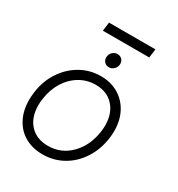

<svg xmlns="http://www.w3.org/2000/svg" viewBox="-186 -900 953 1029"><g transform="rotate(30 290.5 -385.0)"><path d="M23 -207Q23 -228 26 -252Q35 -327 73 -385.5Q111 -444 168.5 -477Q226 -510 294 -510Q356 -510 403 -482Q450 -454 476 -404.5Q502 -355 502 -290Q502 -270 499 -247Q489 -172 451.5 -113.5Q414 -55 356.5 -22.5Q299 10 231 10Q168 10 121 -17Q74 -44 48.5 -93.5Q23 -143 23 -207ZM442 -253Q445 -273 445 -291Q445 -366 404 -411Q363 -456 293 -456Q239 -456 194 -429Q149 -402 120 -354.5Q91 -307 83 -246Q80 -227 80 -208Q80 -133 121 -88.5Q162 -44 233 -44Q314 -44 371.5 -102Q429 -160 442 -253ZM267 -610Q267 -630 280 -643.5Q293 -657 311 -657Q328 -657 339 -646Q350 -635 350 -618Q350 -599 336.5 -585.5Q323 -572 305 -572Q289 -572 278 -583Q267 -594 267 -610ZM187 -780H474L467 -726H180Z"/></g></svg>

Font: Bellota Text
Style: Italic
Weight: 400
Italic angle: -7.5°
Designer: Kemie Guaida
Foundry: Kemie Guaida
Version: Version 4.001